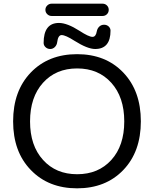

<svg xmlns="http://www.w3.org/2000/svg" viewBox="-20 -1068 835 1051"><path d="M215.8 -192.4Q286.1 -114.3 402.3 -114.3Q518.6 -114.3 589.4 -192.4Q660.2 -270.5 660.2 -403.3Q660.2 -536.1 589.4 -614.7Q518.6 -693.4 402.3 -693.4Q286.1 -693.4 215.3 -614.7Q144.5 -536.1 144.5 -403.3Q144.5 -270.5 215.8 -192.4ZM148.4 -137.7Q51.8 -237.3 51.8 -403.8Q51.8 -570.3 148.4 -670.9Q245.1 -771.5 401.9 -771.5Q558.6 -771.5 654.8 -670.9Q751 -570.3 751 -403.8Q751 -237.3 654.8 -137.2Q558.6 -37.1 401.9 -37.1Q245.1 -37.1 148.4 -137.7ZM415 -899.4Q465.8 -866.2 486.3 -866.2Q504.9 -866.2 509.8 -896.5Q512.7 -912.1 523.4 -922.4Q534.2 -932.6 549.8 -932.6Q565.4 -932.6 576.2 -921.9Q585 -912.1 585 -900.4Q585 -799.8 501 -799.8Q459 -799.8 387.7 -844.7Q338.9 -876 317.4 -876Q297.9 -876 293 -836.9Q291 -821.3 280.3 -810.5Q269.5 -799.8 254.9 -799.8Q239.3 -799.8 228.5 -810.5Q218.8 -820.3 218.8 -833Q218.8 -942.4 302.7 -942.4Q347.7 -942.4 415 -899.4ZM262.7 -980.5Q249 -980.5 238.8 -990.2Q228.5 -1000 228.5 -1014.2Q228.5 -1028.3 238.8 -1038.1Q249 -1047.9 262.7 -1047.9H541Q555.7 -1047.9 565.4 -1038.1Q575.2 -1028.3 575.2 -1014.2Q575.2 -1000 565.4 -990.2Q555.7 -980.5 541 -980.5Z"/></svg>

Font: Gen Jyuu GothicX Regular
Style: Regular
Weight: 400
Designer: [Source Han Sans]
Ryoko NISHIZUKA  (kana & ideographs); Paul D. Hunt (Latin, Greek & Cyrillic); Wenlong ZHANG  (bopomofo
Version: Version 1.002.20150607